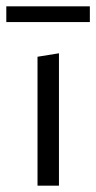

<svg xmlns="http://www.w3.org/2000/svg" viewBox="-23 -589 305 609"><path d="M96 0V-409L164 -420V0ZM-3 -519V-569H262V-519Z"/></svg>

Font: Ysabeau Office
Style: Regular
Weight: 400
Designer: Christian Thalmann (Catharsis Fonts)
Version: Version 2.001;gftools[0.9.30]; featfreeze: tnum,lnum,ss02